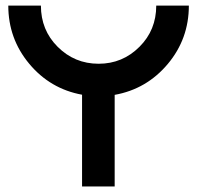

<svg xmlns="http://www.w3.org/2000/svg" viewBox="-20 -670 708 690"><path d="M9.8 -649.9H127Q127 -562 187 -502Q248 -440.9 334.5 -440.9Q420.4 -440.9 481.4 -502Q541.5 -562 541.5 -649.9H658.7Q658.7 -530.3 582.8 -439.9Q506.8 -349.6 392.1 -329.1V0H274.9V-329.6Q160.2 -350.6 85 -440.9Q9.8 -531.2 9.8 -649.9Z"/></svg>

Font: Sangha Kali
Style: Regular
Weight: 400
Designer: Seslavinskaya Anna
Foundry: Popkern
Version: Version 2.000;PS 002.000;hotconv 1.0.88;makeotf.lib2.5.64775